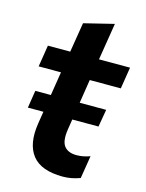

<svg xmlns="http://www.w3.org/2000/svg" viewBox="-105 -731 612 806"><g transform="rotate(15 201.0 -328.0)"><path d="M247 10Q153 10 114.5 -38.5Q76 -87 90 -178L127 -411H30L45 -505H142L163 -634L293 -666L267 -505H402L387 -411H252L217 -187Q209 -135 226 -113.5Q243 -92 279 -92Q296 -92 310 -95Q324 -98 338 -103L322 -4Q303 3 284.5 6.5Q266 10 247 10ZM31 -232 43 -308H351L338 -232Z"/></g></svg>

Font: Mulish ExtraLight
Style: Bold Italic
Weight: 700
Italic angle: -9°
Version: Version 3.603